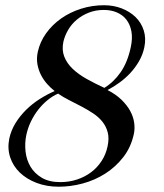

<svg xmlns="http://www.w3.org/2000/svg" viewBox="-20 -706 626 734"><path d="M222.2 -545.9Q215.8 -514.6 225.8 -489.3Q235.8 -463.9 257.8 -442.9Q279.8 -421.9 311.3 -404.3Q342.8 -386.7 378.9 -370.1Q415 -392.1 441.4 -430.2Q467.8 -468.3 480 -525.9Q487.3 -559.6 482.4 -585.9Q477.5 -612.3 463.4 -630.6Q449.2 -648.9 427 -658.4Q404.8 -668 377 -668Q345.7 -668 319.6 -657.7Q293.5 -647.5 273.4 -630.6Q253.4 -613.8 240.5 -591.6Q227.5 -569.3 222.2 -545.9ZM80.6 -189.9Q74.2 -159.2 77.6 -127.2Q81.1 -95.2 96.4 -69.1Q111.8 -43 139.9 -26.4Q168 -9.8 210.4 -9.8Q244.6 -9.8 274.7 -19.8Q304.7 -29.8 328.4 -47.6Q352.1 -65.4 368.4 -90.6Q384.8 -115.7 391.1 -146Q397.9 -176.8 391.8 -200Q385.7 -223.1 371.3 -241Q356.9 -258.8 335.9 -272.7Q314.9 -286.6 291.7 -298.8Q268.6 -311 245.1 -322.8Q221.7 -334.5 202.1 -348.1Q181.6 -339.4 162.4 -323.7Q143.1 -308.1 126.7 -287.4Q110.4 -266.6 98.4 -241.9Q86.4 -217.3 80.6 -189.9ZM15.6 -176.8Q22.5 -208 39.3 -235.4Q56.2 -262.7 79.6 -285.9Q103 -309.1 131.3 -327.1Q159.7 -345.2 189 -357.9Q174.3 -369.1 160.4 -384.8Q146.5 -400.4 136.7 -419.4Q127 -438.5 123 -460.7Q119.1 -482.9 124.5 -507.8Q132.8 -545.9 156.2 -578.6Q179.7 -611.3 213.6 -635.3Q247.6 -659.2 289.8 -672.6Q332 -686 377.9 -686Q413.6 -686 444.8 -674.1Q476.1 -662.1 498 -640.9Q520 -619.6 529.5 -589.8Q539.1 -560.1 531.7 -524.9Q525.9 -497.1 511.7 -472.4Q497.6 -447.8 478.5 -427.2Q459.5 -406.7 437 -390.4Q414.6 -374 391.1 -361.8Q423.3 -345.2 444.6 -324.5Q465.8 -303.7 477.8 -281.7Q489.7 -259.8 492.9 -237.1Q496.1 -214.4 491.7 -193.8Q481 -143.6 451.7 -105.7Q422.4 -67.9 382.6 -42.5Q342.8 -17.1 296.4 -4.6Q250 7.8 204.6 7.8Q158.2 7.8 119.9 -6.8Q81.5 -21.5 55.7 -46.4Q29.8 -71.3 18.8 -105Q7.8 -138.7 15.6 -176.8Z"/></svg>

Font: XB Zar
Style: Italic
Weight: 400
Italic angle: -12°
Designer: Behnam
Foundry: Irmug
Version: Version 8.005 2009